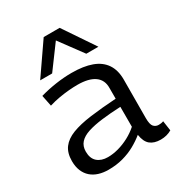

<svg xmlns="http://www.w3.org/2000/svg" viewBox="-188 -911 966 1042"><g transform="rotate(-30 295.0 -390.0)"><path d="M38 -130Q38 -181 61.5 -212.5Q85 -244 131.5 -262Q178 -280 248.5 -289.5Q319 -299 413 -305V-372Q414 -422 377.5 -448Q341 -474 270 -474Q246 -474 216.5 -471.5Q187 -469 155 -463.5Q123 -458 90 -448L76 -517Q125 -531 176.5 -538.5Q228 -546 275 -546Q350 -546 400.5 -527.5Q451 -509 477 -470.5Q503 -432 503 -373L502 -132Q502 -92 514 -78.5Q526 -65 545 -65Q552 -65 559.5 -66Q567 -67 575 -70L584 -8Q569 1 551.5 5.5Q534 10 515 10Q474 10 450 -9.5Q426 -29 419 -75Q391 -52 356 -32.5Q321 -13 279 -1.5Q237 10 188 10Q155 10 127.5 1.5Q100 -7 80 -24.5Q60 -42 49 -68.5Q38 -95 38 -130ZM129 -137Q129 -94 153.5 -72.5Q178 -51 219 -51Q251 -51 285.5 -60.5Q320 -70 353 -87.5Q386 -105 413 -129V-254Q347 -251 294.5 -244.5Q242 -238 205 -226Q168 -214 148.5 -192.5Q129 -171 129 -137ZM108 -596 242 -790H342L473 -596H397L290 -741L183 -596Z"/></g></svg>

Font: Georama SemiExpanded
Style: Regular
Weight: 400
Width: 6
Designer: Jean-Baptiste Levee
Foundry: Production Type
Version: Version 1.001